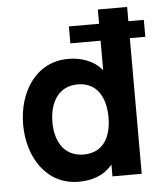

<svg xmlns="http://www.w3.org/2000/svg" viewBox="-51 -736 681 791"><g transform="rotate(-5 289.5 -340.0)"><path d="M273 -100C194 -100 156 -162 156 -244C156 -325 194 -390 273 -390C353 -390 388 -326 388 -244C388 -161 353 -100 273 -100ZM568 -631H504V-690H383V-631H258V-561H383V-439C349 -481 296 -498 243 -498C110 -498 35 -379 35 -244C35 -109 110 10 243 10C295 10 346 -4 383 -49V0H504V-561H568Z"/></g></svg>

Font: FREAK Grotesk
Style: Bold
Weight: 700
Designer: La Scuola Open Source
Foundry: La Scuola Open Source
Version: Version 1.000;PS 1.0;hotconv 1.0.72;makeotf.lib2.5.5900